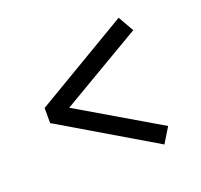

<svg xmlns="http://www.w3.org/2000/svg" viewBox="-94 -689 737 704"><g transform="rotate(-20 275.0 -337.0)"><path d="M152 -336 470 -149 434 -90 67 -307V-366L435 -584L470 -523Z"/></g></svg>

Font: Biryani Light
Style: Regular
Weight: 300
Designer: Dan Reynolds and Mathieu Réguer
Foundry: Dan Reynolds and Mathieu Réguer
Version: Version 1.004; ttfautohint (v1.1) -l 5 -r 5 -G 72 -x 0 -D la